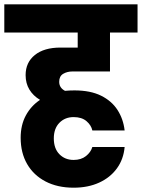

<svg xmlns="http://www.w3.org/2000/svg" viewBox="-37 -760 659 892"><path d="M309 -340Q383 -340 432.5 -315.5Q482 -291 509 -249Q536 -207 542 -154H392Q387 -178 365 -197Q343 -216 305 -216Q265 -216 239 -189.5Q213 -163 213 -117Q213 -70 239 -43.5Q265 -17 305 -17Q340 -17 362.5 -35Q385 -53 392 -77H542Q537 -20 506 22.5Q475 65 423.5 88.5Q372 112 305 112Q230 112 174.5 83Q119 54 89 2Q59 -50 59 -120Q59 -179 83 -223.5Q107 -268 149 -296Q117 -315 99.5 -344Q82 -373 82 -411Q82 -470 125 -504.5Q168 -539 244 -539H324V-609H-17V-740H602V-609H474V-428H300Q275 -428 256.5 -417Q238 -406 238 -380Q238 -352 265 -338Q286 -340 309 -340Z"/></svg>

Font: Poppins
Style: Bold
Weight: 700
Designer: Ninad Kale (Devanagari), Jonny Pinhorn (Latin)
Version: Version 5.002